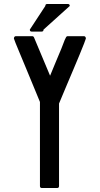

<svg xmlns="http://www.w3.org/2000/svg" viewBox="-20 -960 502 966"><path d="M142 -778Q148 -778 151 -772L232 -579Q246 -614 260.5 -648Q275 -682 289 -716Q295 -730 300 -744.5Q305 -759 312 -772Q315 -778 321 -778H402Q407 -778 409.5 -774.5Q412 -771 412 -766Q412 -764 403 -741Q394 -718 380 -684Q366 -650 349 -610Q332 -570 317 -534.5Q302 -499 291 -472.5Q280 -446 277 -439V-24Q277 -14 267 -14H191Q181 -14 181 -24V-447Q176 -459 164.5 -487Q153 -515 138.5 -550Q124 -585 108.5 -622.5Q93 -660 80 -691Q67 -722 58.5 -743Q50 -764 50 -766Q50 -771 52.5 -774.5Q55 -778 60 -778ZM189 -801H140Q130 -801 130 -811L208 -930Q208 -940 218 -940H321Q331 -940 331 -930L199 -811Q199 -801 189 -801Z"/></svg>

Font: Kanalisirung
Style: Regular
Weight: 500
Designer: Peter Wiegel
Foundry: Peter Wiegel
Version: 1.000